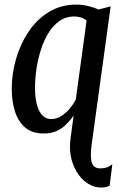

<svg xmlns="http://www.w3.org/2000/svg" viewBox="-20 -586 567 858"><path d="M431.5 252Q392 252 357.5 223Q323 194 304.8 143Q286.5 92 296 26.5L309 -69Q293 -47 274.5 -28.8Q256 -10.5 231.8 0Q207.5 10.5 174.5 10.5Q124.5 10.5 93.2 -15.5Q62 -41.5 47.2 -87Q32.5 -132.5 32.5 -190Q32.5 -255 51.2 -321.2Q70 -387.5 106.5 -442.8Q143 -498 197.2 -531.8Q251.5 -565.5 322 -565.5Q347.5 -565.5 375 -558.8Q402.5 -552 420 -543.5L474.5 -557.5L390 57Q382 114.5 390.2 140.5Q398.5 166.5 428 166.5Q443.5 166.5 455.5 162.8Q467.5 159 482 148L470 243.5Q464 247 455 249.5Q446 252 431.5 252ZM207.5 -54Q232.5 -54 252.8 -66.5Q273 -79 289.8 -98.8Q306.5 -118.5 318.5 -140L367 -494.5Q355 -504 341 -508.2Q327 -512.5 311.5 -512.5Q275.5 -512.5 247 -493Q218.5 -473.5 197.8 -440.5Q177 -407.5 163.5 -366Q150 -324.5 143.2 -279.8Q136.5 -235 136.5 -193.5Q136.5 -148 145.2 -117Q154 -86 170 -70Q186 -54 207.5 -54Z"/></svg>

Font: Merriweather 24pt SemiCondensed
Style: Italic
Weight: 400
Width: 4
Italic angle: -7.8°
Designer: Eben Sorkin
Foundry: Eben Sorkin
Version: Version 2.101